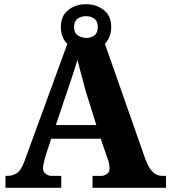

<svg xmlns="http://www.w3.org/2000/svg" viewBox="-20 -895 811 915"><path d="M6 0V-57H15Q42 -57 61.5 -70.5Q81 -84 97 -128L301 -686Q286 -700 278 -720.5Q270 -741 270 -766Q270 -819 305 -847Q340 -875 390 -875Q440 -875 475 -847Q510 -819 510 -766Q510 -741 502 -721Q494 -701 480 -686L673 -136Q690 -91 709.5 -74Q729 -57 751 -57H771V0H421V-57H466Q475 -57 488.5 -65Q502 -73 502 -93Q502 -106 499 -118.5Q496 -131 493 -138L460 -234H224L198 -155Q196 -147 193 -136Q190 -125 187.5 -113.5Q185 -102 185 -93Q185 -76 198 -66.5Q211 -57 223 -57H272V0ZM246 -299H439L389 -459Q384 -479 376.5 -505.5Q369 -532 362 -559.5Q355 -587 349 -610Q343 -590 334.5 -563Q326 -536 317 -509Q308 -482 301 -462ZM390 -714Q413 -714 429.5 -726Q446 -738 446 -766Q446 -794 429.5 -806Q413 -818 390 -818Q367 -818 350 -806Q333 -794 333 -766Q333 -740 348.5 -728Q364 -716 390 -714Z"/></svg>

Font: Noto Serif Tibetan ExtraBold
Style: Regular
Weight: 800
Version: Version 2.103